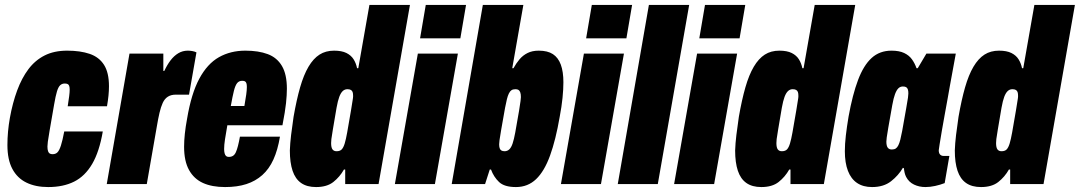

<svg xmlns="http://www.w3.org/2000/svg" viewBox="-20 -745 4370 777"><path d="M175 12Q124 12 87 -6Q50 -24 30 -61.5Q10 -99 10 -158Q10 -185 12.5 -212.5Q15 -240 20 -268Q31 -329 49.5 -379Q68 -429 95 -465Q122 -501 160.5 -520.5Q199 -540 252 -540Q305 -540 343 -527Q381 -514 401 -482.5Q421 -451 421 -396Q421 -378 419 -358Q417 -338 413 -315H254Q258 -340 260 -356Q262 -372 262 -382Q262 -392 260 -397.5Q258 -403 253.5 -405Q249 -407 242 -407Q231 -407 223.5 -400Q216 -393 210.5 -375Q205 -357 199 -322Q187 -252 181 -218Q175 -184 173.5 -171Q172 -158 172 -152Q172 -140 174.5 -133Q177 -126 181.5 -123.5Q186 -121 193 -121Q205 -121 212.5 -128.5Q220 -136 226.5 -156Q233 -176 240 -213H396Q382 -131 353 -81.5Q324 -32 280 -10Q236 12 175 12Z M412 0 504 -528H641V-458H645Q656 -482 670 -500.5Q684 -519 701.5 -529.5Q719 -540 740 -540Q748 -540 757.5 -538.5Q767 -537 775 -533L745 -362H692Q672 -362 659 -353.5Q646 -345 638.5 -328.5Q631 -312 625.5 -288.5Q620 -265 615 -235L574 0Z M891 12Q838 12 801.5 -4.5Q765 -21 745 -57Q725 -93 725 -151Q725 -175 728 -203.5Q731 -232 737 -264Q754 -366 786.5 -426.5Q819 -487 866 -513.5Q913 -540 973 -540Q1026 -540 1063.5 -526Q1101 -512 1121 -478Q1141 -444 1141 -386Q1141 -361 1137.5 -327.5Q1134 -294 1123 -238H900Q894 -204 890.5 -181Q887 -158 887 -142Q887 -132 889 -124.5Q891 -117 895 -113.5Q899 -110 906 -110Q916 -110 923 -114.5Q930 -119 934.5 -129Q939 -139 943 -154.5Q947 -170 951 -192H1113Q1104 -138 1086.5 -99.5Q1069 -61 1041.5 -36.5Q1014 -12 977 0Q940 12 891 12ZM914 -316H969Q974 -344 976.5 -362.5Q979 -381 979 -393Q979 -403 977 -408.5Q975 -414 971 -416Q967 -418 960 -418Q947 -418 939.5 -408.5Q932 -399 926.5 -377Q921 -355 914 -316Z M1259 12Q1222 12 1198.5 -4.5Q1175 -21 1164 -54Q1153 -87 1153 -136Q1154 -165 1158 -198.5Q1162 -232 1168 -272Q1180 -341 1194.5 -391.5Q1209 -442 1228.5 -475Q1248 -508 1273 -524Q1298 -540 1332 -540Q1363 -540 1382 -530.5Q1401 -521 1411 -505Q1421 -489 1425 -469H1430L1475 -725H1639L1512 0H1377V-59H1372Q1355 -29 1329 -8.5Q1303 12 1259 12ZM1342 -133Q1356 -133 1363 -140.5Q1370 -148 1375 -164.5Q1380 -181 1385 -209Q1396 -269 1400.5 -298.5Q1405 -328 1407 -339Q1409 -350 1409 -356Q1409 -367 1407 -372.5Q1405 -378 1400 -381Q1395 -384 1386 -384Q1375 -384 1367 -376.5Q1359 -369 1353 -353Q1347 -337 1342 -309Q1332 -249 1327 -220.5Q1322 -192 1321 -182Q1320 -172 1320 -166Q1320 -148 1325.5 -140.5Q1331 -133 1342 -133Z M1680 -590 1703 -725H1866L1843 -590ZM1578 0 1671 -528H1833L1740 0Z M2068 12Q2021 12 1999.5 -8.5Q1978 -29 1967 -59H1962L1943 0H1808L1934 -725H2098L2053 -469H2058Q2069 -489 2082.5 -505Q2096 -521 2115 -530.5Q2134 -540 2160 -540Q2196 -540 2217.5 -526Q2239 -512 2249.5 -483.5Q2260 -455 2260 -412Q2260 -384 2256.5 -349Q2253 -314 2245 -272Q2229 -179 2206 -115.5Q2183 -52 2149.5 -20Q2116 12 2068 12ZM2022 -133Q2033 -133 2041 -140.5Q2049 -148 2054.5 -164.5Q2060 -181 2065 -208Q2076 -268 2080.5 -296.5Q2085 -325 2086.5 -336Q2088 -347 2088 -352Q2088 -364 2085.5 -371Q2083 -378 2078.5 -381Q2074 -384 2066 -384Q2056 -384 2050 -380Q2044 -376 2039.5 -367Q2035 -358 2031.5 -344Q2028 -330 2024 -309Q2013 -248 2008 -218.5Q2003 -189 2001.5 -178Q2000 -167 2000 -161Q2000 -152 2002 -145.5Q2004 -139 2009 -136Q2014 -133 2022 -133Z M2352 -590 2375 -725H2538L2515 -590ZM2250 0 2343 -528H2505L2412 0Z M2480 0 2606 -725H2769L2642 0Z M2810 -590 2833 -725H2996L2973 -590ZM2708 0 2801 -528H2963L2870 0Z M3061 12Q3024 12 3000.5 -4.5Q2977 -21 2966 -54Q2955 -87 2955 -136Q2956 -165 2960 -198.5Q2964 -232 2970 -272Q2982 -341 2996.5 -391.5Q3011 -442 3030.5 -475Q3050 -508 3075 -524Q3100 -540 3134 -540Q3165 -540 3184 -530.5Q3203 -521 3213 -505Q3223 -489 3227 -469H3232L3277 -725H3441L3314 0H3179V-59H3174Q3157 -29 3131 -8.5Q3105 12 3061 12ZM3144 -133Q3158 -133 3165 -140.5Q3172 -148 3177 -164.5Q3182 -181 3187 -209Q3198 -269 3202.5 -298.5Q3207 -328 3209 -339Q3211 -350 3211 -356Q3211 -367 3209 -372.5Q3207 -378 3202 -381Q3197 -384 3188 -384Q3177 -384 3169 -376.5Q3161 -369 3155 -353Q3149 -337 3144 -309Q3134 -249 3129 -220.5Q3124 -192 3123 -182Q3122 -172 3122 -166Q3122 -148 3127.5 -140.5Q3133 -133 3144 -133Z M3509 12Q3473 12 3448.5 -4.5Q3424 -21 3411.5 -53.5Q3399 -86 3399 -133Q3399 -162 3403 -196.5Q3407 -231 3414 -273Q3430 -362 3452.5 -421.5Q3475 -481 3507.5 -510.5Q3540 -540 3588 -540Q3619 -540 3639 -530.5Q3659 -521 3670.5 -505Q3682 -489 3689 -469H3694L3729 -528H3848L3824 -397Q3821 -380 3815.5 -349Q3810 -318 3803.5 -283Q3797 -248 3791.5 -215.5Q3786 -183 3782.5 -161Q3779 -139 3779 -137Q3779 -125 3784.5 -119.5Q3790 -114 3798 -114H3822L3803 -4Q3785 3 3764.5 7.5Q3744 12 3725 12Q3700 12 3679 2Q3658 -8 3647 -29Q3643 -37 3641 -45.5Q3639 -54 3638 -64L3634 -66Q3616 -35 3586 -11.5Q3556 12 3509 12ZM3589 -140Q3599 -140 3605 -144Q3611 -148 3615.5 -157Q3620 -166 3623.5 -180Q3627 -194 3631 -215Q3642 -278 3647.5 -308Q3653 -338 3654.5 -350Q3656 -362 3656 -367Q3656 -377 3654 -383Q3652 -389 3647.5 -392Q3643 -395 3634 -395Q3623 -395 3615.5 -387.5Q3608 -380 3602 -364Q3596 -348 3591 -320Q3580 -259 3575 -229.5Q3570 -200 3568.5 -189Q3567 -178 3567 -172Q3567 -155 3572.5 -147.5Q3578 -140 3589 -140Z M3950 12Q3913 12 3889.5 -4.5Q3866 -21 3855 -54Q3844 -87 3844 -136Q3845 -165 3849 -198.5Q3853 -232 3859 -272Q3871 -341 3885.5 -391.5Q3900 -442 3919.5 -475Q3939 -508 3964 -524Q3989 -540 4023 -540Q4054 -540 4073 -530.5Q4092 -521 4102 -505Q4112 -489 4116 -469H4121L4166 -725H4330L4203 0H4068V-59H4063Q4046 -29 4020 -8.5Q3994 12 3950 12ZM4033 -133Q4047 -133 4054 -140.5Q4061 -148 4066 -164.5Q4071 -181 4076 -209Q4087 -269 4091.5 -298.5Q4096 -328 4098 -339Q4100 -350 4100 -356Q4100 -367 4098 -372.5Q4096 -378 4091 -381Q4086 -384 4077 -384Q4066 -384 4058 -376.5Q4050 -369 4044 -353Q4038 -337 4033 -309Q4023 -249 4018 -220.5Q4013 -192 4012 -182Q4011 -172 4011 -166Q4011 -148 4016.5 -140.5Q4022 -133 4033 -133Z"/></svg>

Font: Archivo ExtraCondensed Black
Style: Italic
Weight: 900
Width: 2
Italic angle: -10°
Designer: Hector Gatti
Foundry: Omnibus-Type
Version: Version 2.001